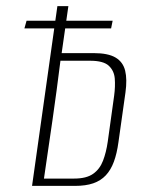

<svg xmlns="http://www.w3.org/2000/svg" viewBox="-20 -609 474 629"><path d="M85 0 168 -589H204L182 -435H287Q334 -435 358.5 -420.5Q383 -406 390 -377.5Q397 -349 391 -306L368 -143Q363 -106 353 -79Q343 -52 326.5 -34.5Q310 -17 285.5 -8.5Q261 0 225 0ZM124 -24H223Q263 -24 285 -39.5Q307 -55 317.5 -82.5Q328 -110 333 -145L354 -296Q358 -326 356 -351.5Q354 -377 336.5 -393.5Q319 -410 275 -410H178Q166 -313 152 -216Q138 -119 124 -24ZM60 -516 67 -541H349L344 -516Z"/></svg>

Font: Alumni Sans ExtraLight
Style: Italic
Weight: 250
Italic angle: -8°
Version: Version 1.016